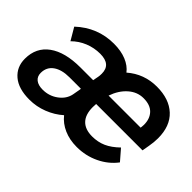

<svg xmlns="http://www.w3.org/2000/svg" viewBox="-92 -752 1004 1004"><g transform="rotate(45 410.0 -250.0)"><path d="M796 -323Q796 -294 790 -261L783 -221H440V-219Q439 -212 439 -197Q439 -142 466 -114Q493 -86 545 -86Q587 -86 622 -101.5Q657 -117 693 -152L744 -93Q708 -45 650.5 -17.5Q593 10 527 10Q474 10 432 -8.5Q390 -27 363 -61Q326 -28 277.5 -9Q229 10 177 10Q96 10 52.5 -27Q9 -64 9 -125Q9 -208 71.5 -253Q134 -298 247 -298H341L347 -329Q349 -338 349 -354Q349 -422 270 -422Q225 -422 184.5 -405.5Q144 -389 113 -358L73 -426Q163 -510 283 -510Q336 -510 375 -494Q414 -478 436 -449Q506 -510 601 -510Q692 -510 744 -461.5Q796 -413 796 -323ZM694 -321Q694 -365 669 -391.5Q644 -418 594 -418Q548 -418 511 -385.5Q474 -353 455 -298H692L693 -306ZM319 -171 327 -216V-221H243Q186 -221 153 -197.5Q120 -174 120 -131Q120 -105 138 -90.5Q156 -76 189 -76Q237 -76 274 -103.5Q311 -131 319 -171Z"/></g></svg>

Font: Sarabun SemiBold
Style: Italic
Weight: 600
Italic angle: -10°
Designer: Suppakit Chalermlarp | Katatrad Co.,Ltd.
Foundry: Cadson Demak Co.,Ltd.
Version: Version 1.000; ttfautohint (v1.6)